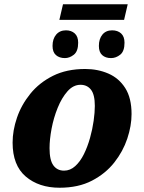

<svg xmlns="http://www.w3.org/2000/svg" viewBox="-20 -869 676 899"><path d="M258 -776 275 -849H578L561 -776ZM284 -597Q258 -597 242 -611Q226 -625 226 -654Q226 -687 243 -707Q260 -727 289 -727Q314 -727 330 -712.5Q346 -698 346 -669Q346 -629 326 -613Q306 -597 284 -597ZM500 -597Q474 -597 458.5 -611Q443 -625 443 -654Q443 -687 459.5 -707Q476 -727 505 -727Q531 -727 547 -712.5Q563 -698 563 -669Q563 -629 543 -613Q523 -597 500 -597ZM259 10Q162 10 100.5 -42.5Q39 -95 39 -201Q39 -258 59.5 -318Q80 -378 122 -430Q164 -482 228 -514Q292 -546 379 -546Q438 -546 487.5 -524.5Q537 -503 566.5 -456.5Q596 -410 596 -335Q596 -280 576 -220Q556 -160 515 -108Q474 -56 410.5 -23Q347 10 259 10ZM280 -70Q309 -70 332.5 -91.5Q356 -113 373 -147.5Q390 -182 401.5 -223Q413 -264 418.5 -303.5Q424 -343 424 -373Q424 -426 406 -449Q388 -472 357 -472Q323 -472 296 -441.5Q269 -411 250 -364Q231 -317 221.5 -266.5Q212 -216 212 -175Q212 -119 230 -94.5Q248 -70 280 -70Z"/></svg>

Font: Noto Serif ExtraBold
Style: Italic
Weight: 800
Italic angle: -12°
Designer: Monotype Design Team
Foundry: Monotype Imaging Inc.
Version: Version 2.013